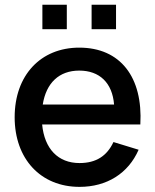

<svg xmlns="http://www.w3.org/2000/svg" viewBox="-20 -750 636 786"><path d="M355 -630.5H455V-730.5H355ZM153.5 -630.5H253.5V-730.5H153.5ZM305.5 -82.5C218 -82.5 162 -140.5 152.5 -240.5H554.5C565.5 -434 473 -555 304.5 -555C146.5 -555 40 -442 40 -270C40 -100 146 15 305.5 15C417.5 15 505 -40 547.5 -137L444.5 -168.5C418 -112 374 -82.5 305.5 -82.5ZM155 -322C169 -410.5 222 -461 304.5 -461C388 -461 440 -410.5 447 -322Z"/></svg>

Font: Vela Sans SemBd
Style: Regular
Weight: 600
Designer: Principal design: Mikhail Sharanda - project Manrope.
Design modification: Ravid Balaliev
Foundry: Mikhail Sharanda
Version: Version 1.001